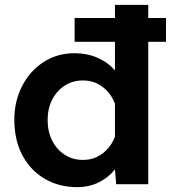

<svg xmlns="http://www.w3.org/2000/svg" viewBox="-20 -758 703 790"><path d="M453 -468V-738H590V0H458L453 -61Q427 -28 387 -8Q347 12 297 12Q224 12 165.5 -21.5Q107 -55 73 -117.5Q39 -180 39 -266Q39 -341 70.5 -403Q102 -465 158 -502Q214 -539 287 -539Q339 -539 382 -520Q425 -501 453 -468ZM321 -100Q367 -100 402 -126.5Q437 -153 453 -196V-331Q437 -374 402 -400.5Q367 -427 321 -427Q279 -427 246 -405.5Q213 -384 194.5 -347.5Q176 -311 176 -264Q176 -217 194.5 -180Q213 -143 246 -121.5Q279 -100 321 -100ZM287 -586V-684H663V-586Z"/></svg>

Font: Azeret Mono SemiBold
Style: Regular
Weight: 600
Designer: Martin Vácha
Foundry: Displaay
Version: Version 1.002